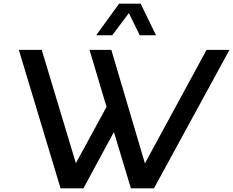

<svg xmlns="http://www.w3.org/2000/svg" viewBox="-20 -1020 1263 1040"><path d="M678 -949 588 -829H501L625 -1000H742L825 -829H737ZM1099 -750H1223L814 0H689L597 -305L432 0H308L82 -750H206L391 -136L557 -441L465 -750H583L765 -135Z"/></svg>

Font: Orkney Medium
Style: MediumItalic
Weight: 500
Designer: Samuel Oakes and Alfredo Marco Pradil
Foundry: Alfredo Marco Pradil
Version: 1.0; ttfautohint (v1.5)